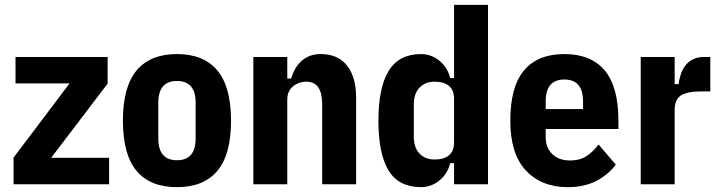

<svg xmlns="http://www.w3.org/2000/svg" viewBox="-20 -760 2969 792"><path d="M36 0V-110L267 -416H44V-525H424V-415L191 -109H430V0Z M710 12Q600 12 543.5 -55Q487 -122 487 -262Q487 -402 543.5 -469.5Q600 -537 710 -537Q820 -537 876.5 -469.5Q933 -402 933 -262Q933 -122 876.5 -55Q820 12 710 12ZM710 -99Q787 -99 787 -189V-336Q787 -426 710 -426Q633 -426 633 -336V-189Q633 -99 710 -99Z M1025 0V-525H1165V-436H1181Q1187 -457 1197 -475Q1207 -493 1222 -507Q1237 -521 1257 -529Q1277 -537 1303 -537Q1374 -537 1411.5 -489.5Q1449 -442 1449 -357V0H1309V-330Q1309 -423 1244 -423Q1212 -423 1188.5 -403.5Q1165 -384 1165 -349V0Z M1853 -87H1837Q1832 -66 1821 -48Q1810 -30 1794 -16.5Q1778 -3 1758 4.5Q1738 12 1717 12Q1625 12 1583 -56.5Q1541 -125 1541 -262Q1541 -399 1583.5 -468Q1626 -537 1717 -537Q1738 -537 1758 -529.5Q1778 -522 1794 -508.5Q1810 -495 1821 -477Q1832 -459 1837 -438H1853V-740H1993V0H1853ZM1773 -102Q1811 -102 1832 -119.5Q1853 -137 1853 -172V-353Q1853 -388 1832 -405.5Q1811 -423 1773 -423Q1734 -423 1710.5 -398.5Q1687 -374 1687 -329V-196Q1687 -151 1710.5 -126.5Q1734 -102 1773 -102Z M2322 12Q2214 12 2149.5 -56.5Q2085 -125 2085 -262Q2085 -402 2141.5 -469.5Q2198 -537 2308 -537Q2418 -537 2474.5 -469.5Q2531 -402 2531 -262V-228H2231V-195Q2231 -151 2258 -124.5Q2285 -98 2332 -98Q2371 -98 2398.5 -115.5Q2426 -133 2449 -164L2520 -81Q2488 -38 2438.5 -13Q2389 12 2322 12ZM2308 -432Q2231 -432 2231 -342V-310H2385V-342Q2385 -432 2308 -432Z M2623 0V-525H2763V-413H2779Q2782 -435 2789 -455.5Q2796 -476 2808.5 -491.5Q2821 -507 2840 -516Q2859 -525 2885 -525H2910V-383H2874Q2817 -383 2790 -367Q2763 -351 2763 -306V0Z"/></svg>

Font: IBM Plex Sans Cond
Style: Bold
Weight: 700
Width: 3
Designer: Mike Abbink, Paul van der Laan, Pieter van Rosmalen
Foundry: Bold Monday
Version: Version 1.3